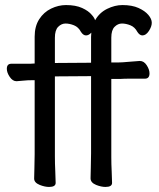

<svg xmlns="http://www.w3.org/2000/svg" viewBox="-20 -728 628 759"><path d="M457 -416H420V-108Q420 -78 421.5 -50Q423 -22 423 -5Q423 11 397 11Q380 11 360 3Q338 -6 338 -23Q338 -35 339 -65.5Q340 -96 340 -122V-427L197 -426V-111Q197 -80 198.5 -51Q200 -22 200 -5Q200 11 174 11Q157 11 137 3Q115 -6 115 -22Q115 -34 116 -63.5Q117 -93 117 -118V-411H110Q88 -411 76 -409.5Q64 -408 46 -407H45Q30 -407 18.5 -424Q7 -441 7 -456Q7 -476 25 -476H99L117 -477V-583Q117 -624 135 -652Q153 -680 182 -694Q211 -708 241 -708Q279 -708 304.5 -696.5Q330 -685 343 -669Q353 -658 356 -648Q373 -678 403.5 -693Q434 -708 464 -708Q502 -708 527.5 -696.5Q553 -685 566.5 -669Q580 -653 580 -638Q580 -623 568.5 -605.5Q557 -588 543 -588Q532 -588 523 -602Q513 -621 495.5 -628Q478 -635 462 -635Q446 -635 433 -622Q420 -609 420 -579V-481H446Q461 -481 493 -484Q525 -487 532 -487H533Q549 -487 560 -470Q571 -453 571 -438Q571 -417 553 -417H490Q470 -417 457 -416ZM340 -480V-583Q340 -591 341 -599Q331 -588 320 -588Q309 -588 300 -602Q290 -621 272.5 -628Q255 -635 239 -635Q223 -635 210 -622Q197 -609 197 -579V-479Z"/></svg>

Font: Moon Stars Kai
Style: Bold
Weight: 700
Designer: GuiWonder
Version: Version 1.101